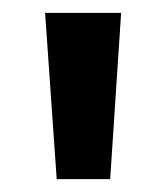

<svg xmlns="http://www.w3.org/2000/svg" viewBox="-20 -734 257 298"><path d="M168 -714H50L68 -456H151Z"/></svg>

Font: Noto Sans Display Condensed Medium
Style: Regular
Weight: 500
Width: 3
Designer: Monotype Design Team
Foundry: Monotype Imaging Inc.
Version: Version 1.900